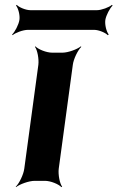

<svg xmlns="http://www.w3.org/2000/svg" viewBox="-20 -745 484 791"><path d="M222 -50 280 -478C283 -502 301 -539 315 -552L313 -554C298 -542 261 -528 237 -528H195C171 -528 137 -542 126 -554L124 -552C134 -539 141 -502 138 -478L80 -50C77 -26 59 11 45 24L46 26C61 14 99 0 123 0H165C189 0 222 14 233 26L236 24C226 11 219 -26 222 -50ZM414 -663C417 -682 433 -712 444 -722L441 -725C430 -715 398 -703 379 -703H106C86 -703 58 -715 49 -725L46 -722C55 -712 63 -682 60 -663C57 -643 41 -613 30 -603L32 -600C43 -610 75 -622 95 -622H368C387 -622 415 -610 424 -600L428 -603C419 -613 411 -643 414 -663Z"/></svg>

Font: Asimov
Style: EdgeNarIt
Weight: 500
Designer: Google
Version: Version 2.000980: 2014